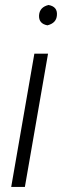

<svg xmlns="http://www.w3.org/2000/svg" viewBox="-20 -741 249 761"><path d="M78.6 0H24.4L116.2 -528.3H170.4ZM134.8 -680.7Q137.2 -712.9 172.4 -721.2Q208.5 -714.8 205.6 -680.7Q203.6 -649.4 168 -640.6Q132.8 -647 134.8 -680.7Z"/></svg>

Font: TypoPRO Roboto
Style: Italic
Weight: 300
Italic angle: -12°
Designer: Google
Version: Version 2.136; 2016